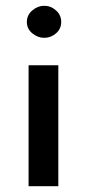

<svg xmlns="http://www.w3.org/2000/svg" viewBox="-20 -645 300 665"><path d="M79 -419H182V0H79ZM73 -569Q73 -593 92 -609Q111 -625 133 -625Q156 -625 174 -609Q192 -593 192 -569Q192 -545 174 -529.5Q156 -514 133 -514Q111 -514 92 -529.5Q73 -545 73 -569Z"/></svg>

Font: Josefin Sans Medium
Style: Regular
Weight: 500
Designer: Santiago Orozco
Foundry: Typemade
Version: Version 2.001